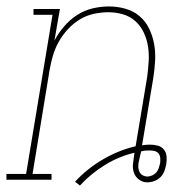

<svg xmlns="http://www.w3.org/2000/svg" viewBox="-57 -558 577 596"><path d="M191 18 176 6Q214 -35 263 -63.5Q312 -92 364 -104L400 -320Q403 -343 404.5 -367Q406 -391 402.5 -413.5Q399 -436 389.5 -456.5Q380 -477 363.5 -492Q347 -507 325 -513.5Q303 -520 279 -520Q257 -520 234 -515Q211 -510 190.5 -497.5Q170 -485 153.5 -467Q137 -449 125.5 -428.5Q114 -408 107.5 -386Q101 -364 97 -341L44 -18H103V0H-37V-18H24L106 -512H47V-530H129L112 -432Q124 -455 142 -476Q160 -497 182.5 -511.5Q205 -526 230.5 -532Q256 -538 281 -538Q307 -538 332 -531Q357 -524 376 -508Q395 -492 406 -469Q417 -446 421.5 -421Q426 -396 424.5 -369.5Q423 -343 419 -317L384 -107Q390 -108 396 -108.5Q402 -109 409 -109Q421 -109 432.5 -106Q444 -103 451.5 -94Q459 -85 460 -72.5Q461 -60 459 -48Q459 -48 459 -48Q459 -48 459 -48Q457 -37 453 -26.5Q449 -16 441 -8Q433 0 422 4Q411 8 400 8Q386 8 374.5 -0.5Q363 -9 358.5 -22.5Q354 -36 356 -51Q358 -66 360 -81Q360 -82 360 -82.5Q360 -83 361 -84Q313 -73 269 -46Q225 -19 191 18ZM400 -10Q408 -10 415.5 -13.5Q423 -17 428 -22.5Q433 -28 435.5 -35.5Q438 -43 440 -51Q441 -59 440.5 -67Q440 -75 435.5 -81Q431 -87 423.5 -89Q416 -91 408 -91Q401 -91 394.5 -90.5Q388 -90 381 -88L380 -83Q379 -79 378 -75Q377 -71 376 -66Q375 -62 374.5 -59Q374 -56 373 -52Q372 -45 372.5 -37.5Q373 -30 376.5 -23.5Q380 -17 386.5 -13.5Q393 -10 400 -10Z"/></svg>

Font: Iosevka Slab Thin Oblique
Style: Regular
Weight: 100
Italic angle: -9°
Monospace: yes
Designer: Belleve Invis
Foundry: Belleve Invis
Version: Version 11.1.0; ttfautohint (v1.8.3)